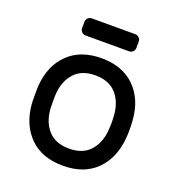

<svg xmlns="http://www.w3.org/2000/svg" viewBox="-128 -794 833 907"><g transform="rotate(20 288.5 -340.5)"><path d="M527 -259Q527 -235 525 -213Q516 -111 454.5 -50.5Q393 10 288 10Q183 10 121.5 -50.5Q60 -111 51 -213Q50 -224 50 -259Q50 -296 51 -307Q59 -409 121 -469.5Q183 -530 288 -530Q393 -530 455 -469.5Q517 -409 525 -307Q527 -285 527 -259ZM288 -444Q221 -444 184.5 -405Q148 -366 142 -302Q141 -290 141 -259Q141 -229 142 -218Q148 -154 184.5 -115Q221 -76 288 -76Q355 -76 391.5 -115Q428 -154 434 -218Q436 -240 436 -259Q436 -278 434 -302Q428 -366 391.5 -405Q355 -444 288 -444ZM152 -632V-664Q152 -675 160 -683Q168 -691 179 -691H398Q409 -691 417 -683Q425 -675 425 -664V-632Q425 -621 417 -613Q409 -605 398 -605H179Q168 -605 160 -613Q152 -621 152 -632Z"/></g></svg>

Font: Rubik
Style: Regular
Weight: 400
Designer: Hubert & Fischer
Foundry: Hubert & Fischer
Version: Version 1.100